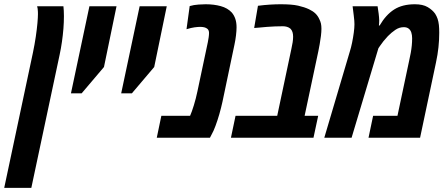

<svg xmlns="http://www.w3.org/2000/svg" viewBox="-70 -660 2133 920"><path d="M-49.8 240.2 87.9 -408.2Q96.2 -448.2 101.6 -484.9Q106.9 -521.5 109.4 -549.6Q111.8 -577.6 111.8 -592.3Q111.8 -596.2 111.6 -603.8Q111.3 -611.3 110.4 -618.7Q109.4 -626 107.9 -629.9H233.9Q234.9 -621.1 235.6 -608.9Q236.3 -596.7 236.3 -583Q236.3 -554.2 233.9 -522.9Q231.4 -491.7 226.8 -459.7Q222.2 -427.7 215.8 -397.9L80.1 240.2Z M270 -212.9 358.4 -629.9H488.3L428.2 -338.9L321.3 -212.9Z M510.7 -212.9 599.1 -629.9H729L668.9 -338.9L562 -212.9Z M681.2 0 703.1 -105H840.8Q849.1 -123.5 858.9 -155.5Q868.7 -187.5 876 -222.2L925.8 -457.5Q928.2 -469.2 929.9 -481.2Q931.6 -493.2 931.6 -502.4Q931.6 -508.8 929.4 -514.2Q927.2 -519.5 922.4 -522.9Q917 -526.9 908.9 -529.1Q900.9 -531.2 888.7 -531.2Q878.9 -531.2 862.5 -529.1Q846.2 -526.9 823.7 -520L838.9 -630.9Q858.4 -636.7 881.6 -638.2Q904.8 -639.6 915.5 -639.6Q955.1 -639.6 987.8 -630.6Q1020.5 -621.6 1040.5 -600.1Q1051.8 -586.9 1057.6 -569.6Q1063.5 -552.2 1063.5 -529.3Q1063.5 -512.7 1060.8 -490.2Q1058.1 -467.8 1053.7 -447.3L996.1 -172.9Q989.7 -143.6 981 -113Q972.2 -82.5 962.6 -56.9Q953.1 -31.2 944.8 -17.1L936 0Z M1036.6 0 1058.6 -105H1258.3L1326.2 -425.8Q1330.1 -442.9 1332.3 -457.3Q1334.5 -471.7 1334.5 -484.4Q1334.5 -496.6 1331.5 -506.1Q1328.6 -515.6 1321.8 -522.5Q1314.5 -528.8 1304.9 -531.5Q1295.4 -534.2 1286.1 -534.2Q1265.1 -534.2 1247.1 -533.4Q1229 -532.7 1209.7 -531.2Q1190.4 -529.8 1166 -527.3L1147.9 -525.9L1166 -632.3Q1196.3 -636.2 1223.6 -637.9Q1251 -639.6 1275.4 -639.6Q1328.6 -639.6 1358.6 -632.8Q1388.7 -626 1410.6 -615.7Q1429.2 -606.9 1441.2 -595.5Q1453.1 -584 1460 -568.4Q1465.3 -558.1 1467.8 -547.4Q1470.2 -536.6 1470.2 -522Q1470.2 -507.3 1467.8 -487.8Q1465.3 -468.3 1461.9 -448.7Q1458.5 -429.2 1455.6 -415.5L1389.6 -105H1454.6L1432.1 0Z M1483.9 0 1606.4 -413.6Q1612.3 -432.1 1617.2 -456.1Q1622.1 -480 1625.2 -503.4Q1628.4 -526.9 1628.4 -543.5Q1628.4 -551.8 1627.7 -561Q1627 -570.3 1625 -586.2Q1623 -602.1 1619.6 -629.9H1739.3Q1742.2 -612.3 1744.4 -594.7Q1746.6 -577.1 1747.1 -562Q1747.1 -555.2 1746.6 -549.3Q1746.1 -543.5 1745.6 -537.6H1749Q1778.8 -588.9 1818.4 -614.3Q1857.9 -639.6 1918 -639.6Q1956.1 -639.6 1979.2 -626Q2002.4 -612.3 2015.1 -594.2Q2022.5 -582.5 2026.9 -569.6Q2031.2 -556.6 2033 -540.5Q2034.7 -524.4 2034.7 -502.9Q2034.7 -469.2 2031 -433.8Q2027.3 -398.4 2019 -359.9L1942.9 0H1695.8L1717.8 -105H1834.5L1890.6 -369.6Q1895 -389.2 1898.2 -406.7Q1901.4 -424.3 1903.1 -441.7Q1904.8 -459 1904.8 -476.6Q1904.8 -492.2 1900.9 -504.2Q1897 -516.1 1888.2 -522.9Q1879.4 -529.8 1864.7 -529.8Q1843.3 -529.8 1824.2 -516.8Q1805.2 -503.9 1788.6 -486.8Q1776.4 -473.6 1767.1 -462.2Q1757.8 -450.7 1750.5 -439.5L1743.2 -428.7L1614.7 0Z"/></svg>

Font: Open Sans Condensed
Style: Italic
Weight: 400
Width: 3
Italic angle: -12°
Designer: Monotype Design Team
Foundry: Monotype Imaging Inc.
Version: Version 3.000